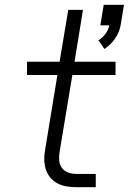

<svg xmlns="http://www.w3.org/2000/svg" viewBox="-20 -776 540 796"><path d="M413 -573 388 -609Q405 -619 417.5 -636Q430 -653 433 -671H396L410 -756H494L480 -671Q475 -642 457 -616Q439 -590 413 -573ZM296 0Q275 0 255 -3.5Q235 -7 218 -16Q201 -25 188.5 -40Q176 -55 170 -74Q164 -93 163.5 -113.5Q163 -134 167 -155L218 -465H92V-520H227L263 -735H324L289 -520H459V-465H280L227 -146Q224 -128 225.5 -110.5Q227 -93 236.5 -80Q246 -67 262 -61Q278 -55 296 -55H377V0Z"/></svg>

Font: Iosevka SS04 Light Oblique
Style: Regular
Weight: 300
Italic angle: -9°
Monospace: yes
Designer: Belleve Invis
Foundry: Belleve Invis
Version: Version 19.0.0; ttfautohint (v1.8.4)